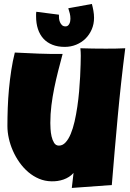

<svg xmlns="http://www.w3.org/2000/svg" viewBox="-20 -929 651 961"><path d="M606.9 -687.5Q585 -515.6 569.3 -345.5Q553.7 -175.3 539.6 -2.9L339.4 11.7L348.1 -63.5Q338.4 -52.2 325.4 -43.9Q312.5 -35.6 297.9 -30.5Q283.2 -25.4 267.6 -23.2Q252 -21 237.8 -21.5Q204.6 -22 175.3 -34.4Q146 -46.9 121.6 -67.6Q97.2 -88.4 77.6 -116Q58.1 -143.6 44.7 -174.1Q31.2 -204.6 24.2 -236.3Q17.1 -268.1 17.1 -297.9Q17.1 -341.8 18.8 -388.9Q20.5 -436 24.9 -483.4Q29.3 -530.8 36.4 -577.1Q43.5 -623.5 54.2 -666Q113.8 -663.1 173.8 -660.6Q233.9 -658.2 293.5 -659.2Q282.2 -616.7 271.2 -574Q260.3 -531.2 251.5 -488Q242.7 -444.8 237.3 -401.4Q231.9 -357.9 231.9 -313.5Q231.9 -303.2 232.9 -284.2Q233.9 -265.1 238 -246.6Q242.2 -228 250.7 -214.1Q259.3 -200.2 274.9 -200.2Q293.5 -200.2 308.1 -216.1Q322.8 -231.9 334 -258.8Q345.2 -285.6 353.3 -320.8Q361.3 -356 366.9 -394.3Q372.6 -432.6 376 -471.7Q379.4 -510.7 381.1 -545.2Q382.8 -579.6 383.5 -606.9Q384.3 -634.3 384.3 -649.4Q384.3 -659.2 383.8 -668.5Q383.3 -677.7 382.3 -687.5Q414.1 -686.5 445.3 -686Q476.6 -685.5 508.3 -685.5Q532.7 -685.5 557.4 -685.8Q582 -686 606.9 -687.5ZM450.7 -839.8Q450.7 -808.6 439.2 -782Q427.7 -755.4 408 -735.8Q388.2 -716.3 361.3 -705.3Q334.5 -694.3 304.2 -694.3Q269 -694.3 242.2 -705.1Q215.3 -715.8 197.3 -735.6Q179.2 -755.4 169.9 -783.7Q160.6 -812 160.6 -847.7Q160.6 -853 160.6 -858.9Q160.6 -864.7 161.6 -870.1L274.9 -855.5Q274.4 -847.7 275.4 -837.6Q276.4 -827.6 280 -818.6Q283.7 -809.6 290.3 -803.2Q296.9 -796.9 308.1 -796.9Q314.9 -796.9 319.6 -800.5Q324.2 -804.2 327.1 -810.1Q330.1 -815.9 331.3 -822.5Q332.5 -829.1 332.5 -835Q332.5 -849.1 329.3 -861.8Q326.2 -874.5 321.8 -887.7L439.9 -909.2Q444.3 -893.1 447.5 -875.2Q450.7 -857.4 450.7 -839.8Z"/></svg>

Font: Luckiest Guy RUS-BEL-UKR
Style: Regular
Weight: 400
Designer: Astigmatic (AOETI)
Foundry: Astigmatic (AOETI)
Version: Version 1.00 March 11, 2019, initial release